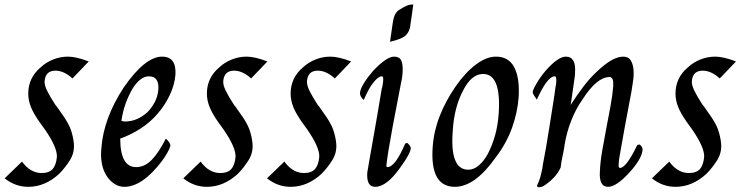

<svg xmlns="http://www.w3.org/2000/svg" viewBox="-28 -814 3227 835"><path d="M67.7 -111.3Q103.6 -61.5 153.3 -61.5Q185.6 -61.5 201 -79Q216.4 -96.4 219.5 -132.3Q221 -172.8 167.7 -250.3L143.6 -283.6Q116.4 -322.6 105.6 -350.8Q94.9 -379 94.9 -406.7Q94.9 -475.9 148.7 -521Q170.8 -542.1 202.3 -554.9Q233.8 -567.7 267.7 -567.7Q303.6 -567.7 357.9 -546.7L287.2 -472.8Q250.3 -506.7 212.8 -506.7Q170.8 -506.7 166.2 -463.1Q164.1 -445.1 177.2 -418.7Q190.3 -392.3 212.8 -357.9Q219.5 -350.3 225.9 -340.5Q232.3 -330.8 238.5 -322.6Q269.2 -280.5 279.7 -250.8Q290.3 -221 293.3 -188.7Q296.4 -150.3 276.4 -117.9Q256.4 -85.6 229.2 -57.9Q167.7 -1.5 94.9 -1.5Q38.5 -1.5 -7.7 -38.5Z M547.7 -427.2Q531.8 -400 519 -365.4Q506.2 -330.8 500 -288.7Q506.2 -285.6 515.4 -285.6Q569.2 -285.6 614.4 -327.2Q631.8 -345.1 644.6 -369.2Q657.4 -393.3 660.5 -422.6Q665.6 -482.1 619 -482.1Q582.1 -482.1 547.7 -427.2ZM564.1 -87.2Q601 -87.2 631.8 -118.7Q662.6 -150.3 693.3 -211.3Q714.4 -192.3 712.8 -179Q709.2 -166.2 699.5 -149.2Q689.7 -132.3 676.9 -114.4Q591.3 -1.5 512.8 -1.5Q489.7 -1.5 469.7 -14.4Q449.7 -27.2 434.9 -50.3Q420.5 -72.8 414.9 -103.3Q409.2 -133.8 412.8 -169.2Q422.1 -298.5 509.2 -432.3Q602.6 -567.7 676.9 -567.7Q740 -567.7 734.9 -488.7Q731.8 -446.7 710.8 -401.5Q689.7 -356.4 657.4 -319.5Q625.6 -282.1 582.8 -254.6Q540 -227.2 494.9 -211.3Q494.9 -87.2 564.1 -87.2Z M844.6 -111.3Q880.5 -61.5 930.3 -61.5Q962.6 -61.5 977.9 -79Q993.3 -96.4 996.4 -132.3Q997.9 -172.8 944.6 -250.3L920.5 -283.6Q893.3 -322.6 882.6 -350.8Q871.8 -379 871.8 -406.7Q871.8 -475.9 925.6 -521Q947.7 -542.1 979.2 -554.9Q1010.8 -567.7 1044.6 -567.7Q1080.5 -567.7 1134.9 -546.7L1064.1 -472.8Q1027.2 -506.7 989.7 -506.7Q947.7 -506.7 943.1 -463.1Q941 -445.1 954.1 -418.7Q967.2 -392.3 989.7 -357.9Q996.4 -350.3 1002.8 -340.5Q1009.2 -330.8 1015.4 -322.6Q1046.2 -280.5 1056.7 -250.8Q1067.2 -221 1070.3 -188.7Q1073.3 -150.3 1053.3 -117.9Q1033.3 -85.6 1006.2 -57.9Q944.6 -1.5 871.8 -1.5Q815.4 -1.5 769.2 -38.5Z M1208.7 -111.3Q1244.6 -61.5 1294.4 -61.5Q1326.7 -61.5 1342.1 -79Q1357.4 -96.4 1360.5 -132.3Q1362.1 -172.8 1308.7 -250.3L1284.6 -283.6Q1257.4 -322.6 1246.7 -350.8Q1235.9 -379 1235.9 -406.7Q1235.9 -475.9 1289.7 -521Q1311.8 -542.1 1343.3 -554.9Q1374.9 -567.7 1408.7 -567.7Q1444.6 -567.7 1499 -546.7L1428.2 -472.8Q1391.3 -506.7 1353.8 -506.7Q1311.8 -506.7 1307.2 -463.1Q1305.1 -445.1 1318.2 -418.7Q1331.3 -392.3 1353.8 -357.9Q1360.5 -350.3 1366.9 -340.5Q1373.3 -330.8 1379.5 -322.6Q1410.3 -280.5 1420.8 -250.8Q1431.3 -221 1434.4 -188.7Q1437.4 -150.3 1417.4 -117.9Q1397.4 -85.6 1370.3 -57.9Q1308.7 -1.5 1235.9 -1.5Q1179.5 -1.5 1133.3 -38.5Z M1743.6 -192.3Q1758.5 -179 1758.5 -169.2Q1756.4 -145.1 1712.8 -85.6Q1653.8 -1.5 1603.6 -1.5Q1565.1 -1.5 1569.2 -63.1Q1571.3 -72.8 1577.9 -114.4Q1584.1 -151.3 1597.2 -223.8Q1610.3 -296.4 1632.3 -429.2Q1634.4 -433.8 1635.9 -442.6Q1637.4 -451.3 1638.2 -460.3Q1639 -469.2 1638.2 -475.6Q1637.4 -482.1 1632.3 -482.1Q1617.9 -482.1 1596.9 -456.4Q1575.9 -430.8 1553.8 -379Q1543.6 -388.7 1540.5 -396.2Q1537.4 -403.6 1537.4 -409.7Q1539 -427.2 1555.1 -453.1Q1571.3 -479 1595.4 -506.7Q1653.8 -567.7 1685.6 -567.7Q1708.7 -567.7 1716.7 -551.8Q1724.6 -535.9 1723.1 -501.5Q1723.1 -494.9 1721.3 -481.3Q1719.5 -467.7 1716.4 -454.9Q1692.3 -332.3 1679.5 -262.3Q1666.7 -192.3 1661 -157.4Q1655.4 -122.6 1654.6 -113.8Q1653.8 -105.1 1653.8 -105.1Q1650.3 -87.2 1656.4 -87.2Q1690.8 -87.2 1734.4 -190.3ZM1756.4 -701.5Q1753.8 -679 1738.5 -662.1Q1723.1 -645.1 1668.2 -632.3L1681 -721Q1687.2 -757.9 1707.4 -770.8Q1727.7 -783.6 1743.6 -790.3Q1750.3 -793.3 1759.7 -794.1Q1769.2 -794.9 1769.2 -793.3Q1765.1 -763.1 1762.6 -745.1Q1760 -727.2 1758.5 -717.9Q1756.4 -706.7 1756.4 -701.5Z M1941 -245.1Q1927.7 -75.9 2008.7 -75.9Q2032.3 -75.9 2054.1 -94.4Q2075.9 -112.8 2093.8 -145.1Q2112.8 -182.1 2125.1 -225.6Q2137.4 -269.2 2141 -322.6Q2151.8 -492.3 2072.8 -492.3Q2023.1 -492.3 1987.2 -422.6Q1947.2 -348.7 1941 -245.1ZM2127.7 -129.2Q2037.4 -1.5 1950.3 -1.5Q1841 -1.5 1853.8 -175.9Q1858.5 -243.6 1884.4 -309.7Q1910.3 -375.9 1953.8 -438.5Q1995.4 -498.5 2041.3 -533.1Q2087.2 -567.7 2129.2 -567.7Q2184.1 -567.7 2208.2 -521.8Q2232.3 -475.9 2227.7 -393.3Q2223.1 -325.6 2198.7 -257.9Q2174.4 -190.3 2127.7 -129.2Z M2753.8 -185.6Q2766.7 -175.9 2766.7 -163.1Q2763.1 -122.6 2708.7 -63.1Q2652.3 -1.5 2616.4 -1.5Q2575.9 -1.5 2581 -70.8Q2582.6 -109.7 2590.8 -157.4Q2599 -205.1 2608.5 -254.4Q2617.9 -303.6 2626.9 -351.8Q2635.9 -400 2639 -440Q2641 -479 2623.1 -479Q2568.2 -479 2506.7 -383.6Q2475.9 -340 2455.9 -288.5Q2435.9 -236.9 2427.7 -185.6Q2424.6 -161.5 2418.7 -135.6Q2412.8 -109.7 2410.3 -85.6Q2397.4 -57.9 2376.9 -37.9Q2356.4 -17.9 2335.9 -5.1Q2323.1 1.5 2314.1 0Q2305.1 -1.5 2308.7 -9.7Q2319.5 -32.3 2324.6 -54.9Q2327.7 -67.7 2330.8 -82.1Q2332.3 -98.5 2336.7 -118.5Q2341 -138.5 2346.7 -172.6Q2352.3 -206.7 2361 -259.7Q2369.7 -312.8 2382.6 -396.4Q2385.6 -419.5 2387.2 -430.8Q2388.7 -442.1 2390.8 -451.3Q2393.8 -482.1 2384.6 -482.1Q2352.3 -482.1 2306.7 -380.5Q2292.3 -400 2288.7 -411.3Q2287.2 -419.5 2304.4 -449.2Q2321.5 -479 2345.1 -506.7Q2399 -567.7 2432.3 -567.7Q2477.9 -567.7 2472.8 -498.5Q2472.8 -488.7 2471.3 -478.2Q2469.7 -467.7 2468.2 -456.4Q2463.1 -422.6 2460.8 -404.9Q2458.5 -387.2 2456.9 -377.4Q2455.4 -367.7 2454.6 -364.6Q2453.8 -361.5 2453.8 -357.9Q2481 -400 2508.5 -436.4Q2535.9 -472.8 2565.1 -500Q2634.4 -567.7 2682.6 -567.7Q2705.1 -567.7 2714.9 -551.8Q2724.6 -535.9 2726.9 -513.1Q2729.2 -490.3 2725.4 -463.1Q2721.5 -435.9 2717.9 -414.4Q2700 -321 2689.7 -264.4Q2679.5 -207.7 2673.8 -175.6Q2668.2 -143.6 2665.6 -129Q2663.1 -114.4 2663.1 -106.7Q2660 -83.6 2668.2 -83.6Q2695.4 -83.6 2743.6 -183.6Z M2882.6 -111.3Q2918.5 -61.5 2968.2 -61.5Q3000.5 -61.5 3015.9 -79Q3031.3 -96.4 3034.4 -132.3Q3035.9 -172.8 2982.6 -250.3L2958.5 -283.6Q2931.3 -322.6 2920.5 -350.8Q2909.7 -379 2909.7 -406.7Q2909.7 -475.9 2963.6 -521Q2985.6 -542.1 3017.2 -554.9Q3048.7 -567.7 3082.6 -567.7Q3118.5 -567.7 3172.8 -546.7L3102.1 -472.8Q3065.1 -506.7 3027.7 -506.7Q2985.6 -506.7 2981 -463.1Q2979 -445.1 2992.1 -418.7Q3005.1 -392.3 3027.7 -357.9Q3034.4 -350.3 3040.8 -340.5Q3047.2 -330.8 3053.3 -322.6Q3084.1 -280.5 3094.6 -250.8Q3105.1 -221 3108.2 -188.7Q3111.3 -150.3 3091.3 -117.9Q3071.3 -85.6 3044.1 -57.9Q2982.6 -1.5 2909.7 -1.5Q2853.3 -1.5 2807.2 -38.5Z"/></svg>

Font: MM Jasmine
Style: Regular
Weight: 400
Designer: Khon Soe Zaw Thu
Version: Version 1.00 July 11, 2016, initial release